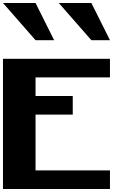

<svg xmlns="http://www.w3.org/2000/svg" viewBox="-20 -1270 884 1290"><path d="M718.8 -875V-750H218.8V-625H468.8V-500H218.8V-125H718.8V0H0V-875ZM218.8 -1250 343.8 -1000H218.8L0 -1250ZM593.8 -1250 718.8 -1000H593.8L375 -1250Z"/></svg>

Font: CraftyPE
Style: Regular
Weight: 400
Designer: Erek Butcher
Foundry: Haunted Coop
Version: Version 0.018;April 4, 2024;FontCreator 15.0.0.2962 64-bit